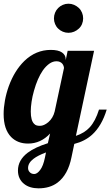

<svg xmlns="http://www.w3.org/2000/svg" viewBox="-33 -777 602 1047"><path d="M284.2 -621.1Q273.4 -631.3 267.3 -646Q261.2 -660.6 261.2 -676.8Q261.2 -692.9 267.3 -707.8Q273.4 -722.7 284.2 -733.4Q294.9 -744.1 309.6 -750.5Q324.2 -756.8 340.3 -756.8Q356.4 -756.8 371.1 -750.5Q385.7 -744.1 397 -733.4Q408.2 -722.7 414.3 -707.8Q420.4 -692.9 420.4 -676.8Q420.4 -660.6 414.3 -646Q408.2 -631.3 397 -621.1Q385.7 -610.4 371.1 -604.2Q356.4 -598.1 340.3 -598.1Q324.2 -598.1 309.6 -604.2Q294.9 -610.4 284.2 -621.1ZM98.1 225.6Q82.5 213.4 73.7 195.1Q64.9 176.8 64.9 152.8Q64.9 96.2 118.2 55.7Q158.2 25.9 228 3.9L240.2 -48.8Q189 5.9 120.1 5.9Q63 5.9 27.8 -29.8Q-13.2 -71.8 -13.2 -154.8Q-13.2 -189.9 -6.1 -229Q1 -268.1 14.6 -306.2Q45.9 -392.1 100.1 -444.8Q162.6 -504.9 244.1 -504.9Q284.7 -504.9 304.9 -491Q325.2 -477.1 325.2 -454.1V-448.2L335.9 -500H480L380.9 -36.1Q428.2 -51.8 456.5 -83Q487.3 -116.7 506.8 -179.2H548.8Q522 -90.3 468.8 -42Q429.7 -6.8 372.1 7.8L356.9 80.1Q337.9 175.8 280.8 218.8Q239.3 250 176.8 250Q153.3 250 133.1 243.9Q112.8 237.8 98.1 225.6ZM230.5 -110.8Q256.3 -133.3 265.1 -168.9L315.9 -405.8Q315.9 -410.6 313.7 -417Q311.5 -423.3 307.6 -428.7Q295.9 -442.9 274.9 -442.9Q254.9 -442.9 236.1 -429.7Q217.3 -416.5 200.7 -393.1Q171.4 -350.6 152.3 -282.2Q143.6 -252 139.2 -222.4Q134.8 -192.9 134.8 -168.9Q134.8 -119.1 153.3 -101.6Q159.7 -94.7 167.5 -92.8Q175.3 -90.8 185.1 -90.8Q206.5 -90.8 230.5 -110.8ZM186 149.9Q202.6 128.4 211.9 83L217.8 54.2Q172.4 71.3 149.9 88.9Q120.1 111.3 120.1 139.2Q120.1 152.3 128.4 161.1Q137.7 171.9 153.8 171.9Q169.4 171.9 186 149.9Z"/></svg>

Font: Pattaya
Style: Regular
Weight: 400
Designer: Pablo Impallari / Thai characters Designed by Thanarat Vachiruckul and Suppakit Chalermlarp
Foundry: Pablo Impallari
Version: Version 2.001